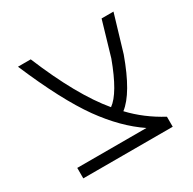

<svg xmlns="http://www.w3.org/2000/svg" viewBox="-122 -649 783 777"><g transform="rotate(-30 269.5 -260.5)"><path d="M378.9 -47.9Q292 -106.4 216.8 -210.9Q138.7 -320.3 52.7 -522.5H112.3Q202.1 -305.7 296.9 -192.4Q346.7 -227.5 396.5 -362.3L443.4 -522.5H499L448.2 -351.6Q393.6 -200.2 332 -153.3Q391.6 -89.8 473.6 -45.9V1H55.7V-47.9Z"/></g></svg>

Font: Gen Shin Gothic Light
Style: Regular
Weight: 200
Designer: [Source Han Sans]
Ryoko NISHIZUKA  (kana & ideographs); Paul D. Hunt (Latin, Greek & Cyrillic); Wenlong ZHANG  (bopomofo
Version: Version 1.002.20150607